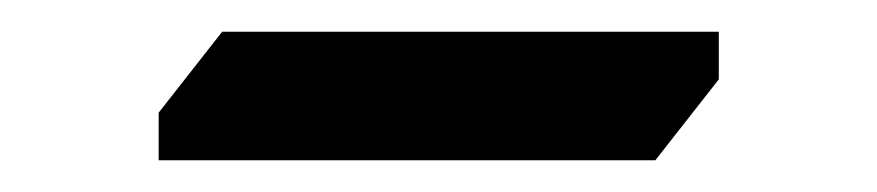

<svg xmlns="http://www.w3.org/2000/svg" viewBox="-20 -369 553 121"><path d="M80 -298 120 -349H433V-319L393 -268H80Z"/></svg>

Font: Inknut Antiqua
Style: Regular
Weight: 400
Designer: Claus Eggers Sørensen
Foundry: Claus Eggers Sørensen
Version: Version 1.003; ttfautohint (v1.8.2) -l 8 -r 50 -G 200 -x 14 